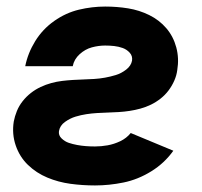

<svg xmlns="http://www.w3.org/2000/svg" viewBox="-20 -558 616 586"><path d="M270 8Q313 8 357 -1Q401 -10 441.5 -35Q482 -60 509 -98L379 -152Q366 -136 347 -127Q328 -118 308.5 -114.5Q289 -111 270 -111Q256 -111 242.5 -112Q229 -113 215.5 -115.5Q202 -118 190 -122Q178 -126 168 -135.5Q158 -145 160 -158Q163 -175 178.5 -186Q194 -197 210.5 -202Q227 -207 243.5 -209.5Q260 -212 276.5 -213Q293 -214 309.5 -214.5Q326 -215 342.5 -216Q359 -217 375.5 -219.5Q392 -222 408.5 -226.5Q425 -231 440.5 -238.5Q456 -246 470 -257Q484 -268 494.5 -282Q505 -296 512 -312Q519 -328 521 -344Q527 -380 518 -413.5Q509 -447 487.5 -472Q466 -497 435.5 -512Q405 -527 371 -532.5Q337 -538 301 -538Q261 -538 221 -528.5Q181 -519 145.5 -494Q110 -469 87.5 -432.5Q65 -396 57 -356H202Q206 -377 223 -392.5Q240 -408 260.5 -413.5Q281 -419 301 -419Q315 -419 328.5 -417.5Q342 -416 354.5 -411.5Q367 -407 376 -397Q385 -387 383 -373Q380 -357 365 -345.5Q350 -334 333.5 -329Q317 -324 300.5 -321Q284 -318 267.5 -317Q251 -316 235 -315.5Q219 -315 202.5 -314Q186 -313 169.5 -311Q153 -309 136.5 -304.5Q120 -300 104 -292.5Q88 -285 74 -274Q60 -263 49 -249Q38 -235 31.5 -219Q25 -203 22 -187Q16 -149 28 -114Q40 -79 65.5 -54.5Q91 -30 124.5 -16Q158 -2 195 3Q232 8 270 8Z"/></svg>

Font: Iosevka Sparkle Heavy
Style: Italic
Weight: 900
Italic angle: -9°
Designer: Belleve Invis
Foundry: Belleve Invis
Version: Version 4.5.0; ttfautohint (v1.8.3)